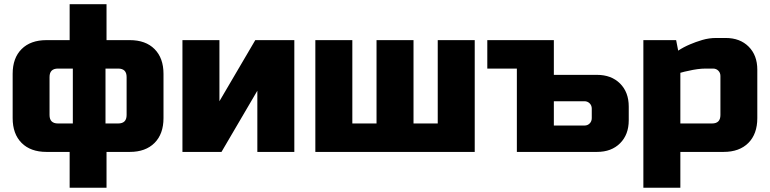

<svg xmlns="http://www.w3.org/2000/svg" viewBox="-20 -720 3649 910"><path d="M40 -160.2V-370.1Q40 -445.3 82.5 -487.5Q125 -529.8 200.2 -529.8H310.1V-700.2H484.9V-529.8H595.2Q670.4 -529.8 712.6 -487.3Q754.9 -444.8 754.9 -370.1V-160.2Q754.9 -85 712.4 -42.5Q669.9 0 595.2 0H484.9V169.9H310.1V0H200.2Q125 0 82.5 -42.5Q40 -85 40 -160.2ZM214.8 -174.8Q214.8 -134.8 254.9 -134.8H325.2V-395H254.9Q214.8 -395 214.8 -355ZM480 -134.8H540Q580.1 -134.8 580.1 -174.8V-355Q580.1 -395 540 -395H480Z M844.7 0V-529.8H1020V-240.2L1189.9 -529.8H1375V0H1199.7V-290L1029.8 0Z M1474.6 0V-529.8H1649.9V-134.8H1764.6V-529.8H1939.9V-134.8H2054.7V-529.8H2230V0Z M2289.6 -395V-529.8H2605V-365.2H2809.6Q2877.4 -365.2 2918.7 -324.2Q2960 -283.2 2960 -214.8V-149.9Q2960 -82 2918.9 -41Q2877.9 0 2809.6 0H2429.7V-395ZM2605 -125H2750Q2765.1 -125 2774.9 -135Q2784.7 -145 2784.7 -160.2V-205.1Q2784.7 -220.2 2774.7 -230.2Q2764.6 -240.2 2750 -240.2H2605Z M3029.3 169.9V-529.8H3184.6L3194.3 -480Q3220.2 -497.1 3250.5 -509.8Q3276.4 -521 3308.3 -530.5Q3340.3 -540 3374.5 -540H3419.4Q3487.3 -540 3528.3 -499Q3569.3 -458 3569.3 -390.1V-160.2Q3569.3 -85 3526.9 -42.5Q3484.4 0 3409.7 0H3204.6V169.9ZM3204.6 -134.8H3354.5Q3394.5 -134.8 3394.5 -174.8V-359.9Q3394.5 -375 3384.5 -385Q3374.5 -395 3359.4 -395H3324.7Q3305.7 -395 3284.7 -392.1Q3263.7 -389.2 3245.6 -384.8Q3224.6 -380.9 3204.6 -375Z"/></svg>

Font: Russo One
Style: Regular
Weight: 400
Designer: Jovanny lemonad
Foundry: Jovanny Lemonad
Version: Version 1.000